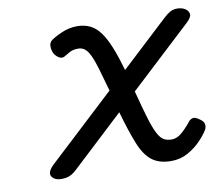

<svg xmlns="http://www.w3.org/2000/svg" viewBox="-65 -596 794 690"><g transform="rotate(-10 332.5 -251.0)"><path d="M507 17Q464 17 437.5 -3Q411 -23 392.5 -68.5Q374 -114 353 -188L162 -10Q149 2 136.5 7Q124 12 107 12Q82 12 72 -4Q62 -20 90 -46L332 -271Q319 -318 309.5 -350.5Q300 -383 291 -402.5Q282 -422 271.5 -430.5Q261 -439 247 -439Q228 -439 215.5 -432Q203 -425 195 -420Q185 -414 174.5 -420Q164 -426 157 -437Q151 -449 150.5 -463Q150 -477 160 -485Q173 -495 200.5 -507Q228 -519 257 -519Q284 -519 305 -508.5Q326 -498 342 -475.5Q358 -453 372 -418Q386 -383 400 -334L572 -494Q586 -507 597 -513Q608 -519 622 -519Q639 -519 651 -511.5Q663 -504 664.5 -492Q666 -480 649 -464L421 -252Q437 -190 448.5 -152Q460 -114 470.5 -93.5Q481 -73 493 -66Q505 -59 522 -59Q541 -59 558.5 -74Q576 -89 592 -109Q598 -118 607.5 -121Q617 -124 631 -114Q647 -104 649 -93.5Q651 -83 646 -73Q636 -56 616 -35Q596 -14 568.5 1.5Q541 17 507 17Z"/></g></svg>

Font: Playwrite CU
Style: Regular
Weight: 400
Designer: Veronika Burian, José Scaglione
Foundry: TypeTogether
Version: Version 1.002